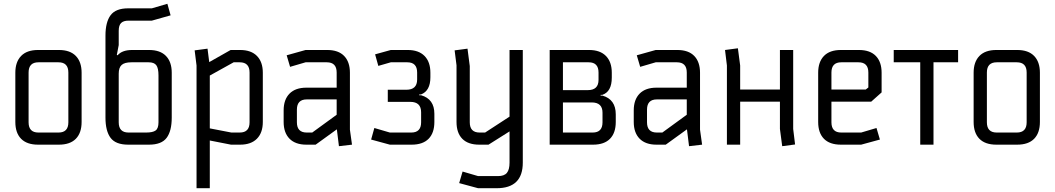

<svg xmlns="http://www.w3.org/2000/svg" viewBox="-20 -764 5573 1014"><path d="M289 -435H183Q131 -435 131 -381V-118Q131 -64 183 -64H289Q341 -64 341 -118V-381Q341 -435 289 -435ZM291 0H181Q122 0 91.5 -31Q61 -62 61 -120V-380Q61 -437 91.5 -468.5Q122 -500 181 -500H291Q350 -500 380.5 -468.5Q411 -437 411 -380V-120Q411 -62 380.5 -31Q350 0 291 0Z M765 -435H674Q638 -435 622.5 -421Q607 -407 607 -375V-118Q607 -64 659 -64H752Q787 -64 802 -75Q817 -86 817 -118V-366Q817 -404 805.5 -419.5Q794 -435 765 -435ZM782 -655H659Q632 -655 619.5 -642.5Q607 -630 607 -601V-526L597 -474L601 -472Q625 -500 678 -500H767Q826 -500 856.5 -468.5Q887 -437 887 -380V-143Q887 -72 860 -36Q833 0 767 0H657Q591 0 564 -36Q537 -72 537 -143V-576Q537 -647 564 -683.5Q591 -720 657 -720H782L864 -744L881 -683Z M1018 -418 1008 -498 1076 -507 1085 -436 1198 -500H1248Q1306 -500 1337 -468.5Q1368 -437 1368 -380V-120Q1368 -63 1337 -31.5Q1306 0 1248 0H1200L1088 -22V230H1018ZM1214 -435 1088 -365V-86L1202 -64H1246Q1298 -64 1298 -118V-381Q1298 -435 1246 -435Z M1494 -472 1594 -500H1708Q1767 -500 1797.5 -468.5Q1828 -437 1828 -380V-79L1839 0L1770 8L1759 -81L1647 0H1598Q1540 0 1509 -31.5Q1478 -63 1478 -120V-181Q1478 -238 1509 -269.5Q1540 -301 1598 -301H1758V-381Q1758 -435 1706 -435H1594L1512 -411ZM1600 -64H1629L1758 -158V-239H1600Q1548 -239 1548 -185V-118Q1548 -64 1600 -64Z M2154 0H2039L1940 -27L1957 -88L2039 -64H2152Q2204 -64 2204 -118V-171Q2204 -226 2147 -226H2028V-290H2126Q2183 -290 2183 -344V-381Q2183 -435 2131 -435H2044L1978 -416L1961 -477L2044 -500H2133Q2191 -500 2222 -468.5Q2253 -437 2253 -380V-356Q2253 -284 2203 -265H2194V-261H2204Q2274 -241 2274 -163V-120Q2274 -62 2243.5 -31Q2213 0 2154 0Z M2671 95V-70L2560 0H2511Q2452 0 2421.5 -31Q2391 -62 2391 -120V-419L2381 -498L2449 -507L2461 -415V-118Q2461 -64 2513 -64H2542L2671 -148V-500H2741V95Q2741 230 2603 230H2505L2405 203L2423 142L2505 166H2610Q2643 166 2657 149Q2671 132 2671 95Z M2953 -64H3110Q3162 -64 3162 -118V-169Q3162 -223 3105 -223H2953ZM3089 -435H2953V-288H3084Q3141 -288 3141 -342V-381Q3141 -435 3089 -435ZM3112 0H2883V-500H3091Q3149 -500 3180 -468.5Q3211 -437 3211 -380V-354Q3211 -280 3161 -263H3152V-259H3162Q3232 -239 3232 -160V-120Q3232 -62 3201.5 -31Q3171 0 3112 0Z M3343 -472 3443 -500H3557Q3616 -500 3646.5 -468.5Q3677 -437 3677 -380V-79L3688 0L3619 8L3608 -81L3496 0H3447Q3389 0 3358 -31.5Q3327 -63 3327 -120V-181Q3327 -238 3358 -269.5Q3389 -301 3447 -301H3607V-381Q3607 -435 3555 -435H3443L3361 -411ZM3449 -64H3478L3607 -158V-239H3449Q3397 -239 3397 -185V-118Q3397 -64 3449 -64Z M3889 -291H4099V-500H4169V-83L4179 -1L4111 8L4099 -83V-227H3889V0H3819V-418L3809 -500L3877 -509L3889 -418Z M4421 0Q4362 0 4331.5 -31Q4301 -62 4301 -120V-380Q4301 -437 4331.5 -468.5Q4362 -500 4421 -500H4516Q4575 -500 4605.5 -468.5Q4636 -437 4636 -380V-276L4581 -227H4371V-118Q4371 -64 4423 -64H4528L4609 -88L4627 -27L4528 0ZM4371 -381V-291H4552L4566 -302V-381Q4566 -435 4514 -435H4423Q4371 -435 4371 -381Z M4700 -500H5040V-435H4910V0H4840V-435H4700Z M5350 -435H5244Q5192 -435 5192 -381V-118Q5192 -64 5244 -64H5350Q5402 -64 5402 -118V-381Q5402 -435 5350 -435ZM5352 0H5242Q5183 0 5152.5 -31Q5122 -62 5122 -120V-380Q5122 -437 5152.5 -468.5Q5183 -500 5242 -500H5352Q5411 -500 5441.5 -468.5Q5472 -437 5472 -380V-120Q5472 -62 5441.5 -31Q5411 0 5352 0Z"/></svg>

Font: Strong
Style: Regular
Weight: 400
Designer: Roman Shchyukin (Gaslight Type Foundry)
Foundry: Cyreal (www.cyreal.org)
Version: Version 1.001